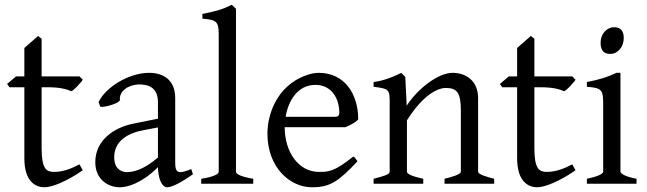

<svg xmlns="http://www.w3.org/2000/svg" viewBox="-20 -777 2738 812"><path d="M330 -57 316 -82C292 -69 252 -50 209 -50C177 -50 156 -61 156 -150V-408H182C232 -408 264 -400 281 -391C287 -393 295 -400 306 -411L319 -426C324 -430 327 -435 330 -440L316 -454H156V-613L141 -625L83 -574V-454H48L10 -422L20 -408H83V-108C83 -5 134 15 168 15C200 15 263 -10 330 -57Z M463 -112C463 -181 521 -215 590 -227L648 -238V-111C587 -58 542 -49 516 -49C503 -49 463 -55 463 -112ZM796 -40 789 -62C761 -51 751 -49 741 -49C725 -49 721 -66 721 -87V-362C721 -430 681 -469 610 -469C527 -469 426 -409 397 -345L404 -326C406 -325 408 -325 411 -325C432 -325 487 -342 487 -354V-360C487 -390 517 -417 566 -420C612 -420 648 -405 648 -343V-275L548 -255C459 -238 383 -182 383 -91C383 -18 437 15 487 15C519 15 580 -2 648 -70C649 -22 664 15 687 15C709 15 752 -9 796 -40Z M978 -51V-740L960 -757C921 -736 885 -728 836 -718V-698C893 -693 905 -688 905 -633V-51C905 -33 846 -23 831 -21V0H1051V-21C1039 -23 978 -33 978 -51Z M1415 -301C1415 -287 1409 -283 1396 -283H1188C1199 -350 1238 -418 1314 -418C1383 -418 1415 -359 1415 -301ZM1299 15C1376 15 1411 -9 1492 -95L1484 -106C1482 -110 1478 -113 1474 -115C1395 -51 1368 -50 1331 -50H1329C1242 -50 1184 -135 1184 -239H1441C1475 -254 1487 -263 1495 -272C1495 -380 1437 -469 1328 -469C1319 -469 1310 -468 1300 -466C1158 -431 1111 -301 1111 -212C1111 -68 1207 15 1299 15Z M2002 -51V-362C2002 -436 1950 -469 1894 -469C1834 -469 1747 -403 1700 -330L1694 -452L1677 -469C1634 -447 1596 -435 1560 -430V-410C1623 -402 1628 -400 1628 -347V-51C1628 -39 1603 -32 1560 -21V0H1770V-21C1709 -34 1701 -45 1701 -51V-268C1772 -380 1833 -405 1866 -405C1914 -405 1929 -383 1929 -309V-51C1929 -39 1889 -28 1860 -21V0H2070V-21C2039 -29 2002 -39 2002 -51Z M2414 -57 2400 -82C2376 -69 2336 -50 2293 -50C2261 -50 2240 -61 2240 -150V-408H2266C2316 -408 2348 -400 2365 -391C2371 -393 2379 -400 2390 -411L2403 -426C2408 -430 2411 -435 2414 -440L2400 -454H2240V-613L2225 -625L2167 -574V-454H2132L2094 -422L2104 -408H2167V-108C2167 -5 2218 15 2252 15C2284 15 2347 -10 2414 -57Z M2604 -51V-469H2587C2551 -452 2519 -441 2462 -430V-410C2529 -405 2531 -396 2531 -327V-51C2531 -45 2520 -33 2462 -21V0H2672V-21C2618 -31 2604 -45 2604 -51ZM2520 -596C2520 -561 2536 -549 2561 -549C2593 -549 2618 -579 2618 -616C2618 -647 2604 -662 2577 -662C2547 -662 2520 -635 2520 -596Z"/></svg>

Font: Temporarium
Style: Regular
Weight: 400
Version: Version 1.1